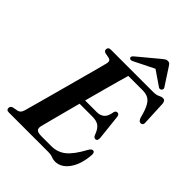

<svg xmlns="http://www.w3.org/2000/svg" viewBox="-261 -1017 1153 1153"><g transform="rotate(45 316.0 -440.5)"><path d="M353.5 0H14Q-5.5 0 -5.5 -18Q-5.5 -33 11 -38.5L46 -45Q66 -50 73.5 -75.5Q79.5 -96 91.2 -139Q103 -182 118.2 -237.5Q133.5 -293 149.5 -352.5Q165.5 -412 180.5 -467Q195.5 -522 206.8 -564.2Q218 -606.5 223 -626Q228 -650 209 -655.5L173.5 -662.5Q159.5 -668 159.5 -679.5Q159.5 -700 182.5 -700H542Q568 -700 582.8 -708Q597.5 -716 609 -716Q628 -716 631 -691.5L638 -540.5Q641 -516.5 623.5 -514Q605.5 -512 597 -538.5Q584.5 -588.5 570.2 -615.2Q556 -642 536.8 -652.2Q517.5 -662.5 490 -662.5H367.5Q361.5 -642 349 -597.8Q336.5 -553.5 320.8 -495Q305 -436.5 288.5 -375H389.5Q415 -375 434 -390Q453 -405 459.5 -447.5Q464.5 -461.5 476 -461.5Q491.5 -461.5 494 -442.5L511.5 -281Q514 -254.5 496 -254Q484 -253.5 477 -269.5Q463.5 -307.5 443.8 -322.5Q424 -337.5 388.5 -337.5H278.5Q263 -279 249 -226Q235 -173 224.8 -134Q214.5 -95 210.5 -79Q205.5 -57.5 215 -47.5Q224.5 -37.5 257 -37.5H339.5Q390 -37.5 428.8 -67.8Q467.5 -98 510 -176.5Q521.5 -197 533 -197Q549.5 -197 548.5 -172.5Q542.5 -88 506.5 -37.8Q470.5 12.5 419.5 12.5Q402.5 12.5 387.8 6.2Q373 0 353.5 0ZM329 -747Q309 -735.5 300.5 -745Q291.5 -755 308 -769L433.5 -873.5Q445 -883 453.2 -888.8Q461.5 -894.5 472 -894.5Q482.5 -894.5 488.2 -889Q494 -883.5 500 -873.5L570 -766Q574 -759.5 572 -753.5Q570 -747.5 565.5 -744.5Q555 -736.5 542.5 -747L452.5 -808.5Z"/></g></svg>

Font: Fraunces 144pt S050 SemiBold
Style: Italic
Weight: 600
Italic angle: -16°
Version: Version 1.000; ttfautohint (v1.8.3)